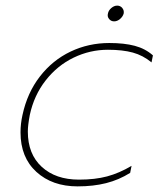

<svg xmlns="http://www.w3.org/2000/svg" viewBox="-20 -648 586 683"><path d="M364 -600Q366 -611 376 -619.5Q386 -628 397 -628Q408 -628 415 -619.5Q422 -611 420 -600Q417 -589 407 -580.5Q397 -572 386 -572Q375 -572 368 -580.5Q361 -589 364 -600ZM53 -177Q53 -208 60 -239Q77 -318 122 -376Q167 -434 231 -464.5Q295 -495 369 -495Q422 -495 459.5 -485Q497 -475 524 -451L519 -426Q489 -451 452.5 -461Q416 -471 364 -471Q300 -471 242 -443Q184 -415 142.5 -362Q101 -309 86 -239Q79 -202 79 -180Q79 -100 128.5 -54.5Q178 -9 261 -9Q318 -9 361 -20.5Q404 -32 448 -58L443 -33Q403 -8 357.5 3.5Q312 15 256 15Q166 15 109.5 -36.5Q53 -88 53 -177Z"/></svg>

Font: Prompt Thin
Style: Italic
Weight: 250
Italic angle: -12°
Designer: Katatrad Team
Foundry: CadsonDemak
Version: Version 1.001